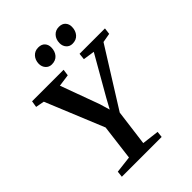

<svg xmlns="http://www.w3.org/2000/svg" viewBox="-266 -1090 1221 1221"><g transform="rotate(-45 344.5 -479.0)"><path d="M98 0 102.5 -41 216.5 -54.5 246.5 -294.5 84.5 -688.5 26.5 -699.5 33.5 -743H317L311 -699.5L229 -688L325 -426L345.5 -356.5L382 -423.5L533.5 -688L456 -699.5L460.5 -743H689L683.5 -699.5L621.5 -688.5L377 -298L345.5 -55L460.5 -41L456 0ZM288.5 -819.5Q264 -819.5 248 -837.2Q232 -855 232 -881.5Q233 -915 252.5 -936.2Q272 -957.5 303 -957.5Q332.5 -957.5 347.8 -940.5Q363 -923.5 362.5 -898.5Q362 -864 342.8 -841.8Q323.5 -819.5 288.5 -819.5ZM474.5 -819.5Q449.5 -819.5 433.8 -837.2Q418 -855 418.5 -881.5Q419 -915 438.5 -936.2Q458 -957.5 489 -957.5Q518 -957.5 533.2 -940.5Q548.5 -923.5 548 -898.5Q547.5 -864 528.2 -841.8Q509 -819.5 474.5 -819.5Z"/></g></svg>

Font: Merriweather 36pt SemiBold
Style: Italic
Weight: 600
Italic angle: -7.8°
Version: Version 2.101